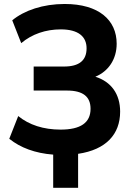

<svg xmlns="http://www.w3.org/2000/svg" viewBox="-20 -749 656 941"><path d="M362.8 171.4V4.9C499.5 -15.1 568.8 -90.8 568.8 -201.7C568.8 -288.1 524.9 -348.6 447.3 -373C511.7 -399.4 551.8 -459 551.8 -534.7C551.8 -650.4 464.8 -729.5 296.9 -729.5C190.9 -729.5 99.1 -698.2 40 -649.4L84 -537.6C136.7 -582 204.1 -605 277.8 -605C365.2 -605 404.3 -568.8 404.3 -512.2C404.3 -453.6 369.1 -422.9 293.5 -422.9H145V-305.2H308.1C386.7 -305.2 423.8 -275.4 423.8 -215.8C423.8 -147.5 375 -113.8 276.9 -113.8C193.4 -113.8 122.6 -136.7 69.3 -180.2L25.4 -68.8C80.1 -24.9 152.3 2 240.7 8.8V171.4Z"/></svg>

Font: Winston
Style: Bold
Weight: 700
Designer: Vernon Adams, Kim Jin-seong, David Berlow, Cristiano Sobral
Foundry: The Winston Project Authors
Version: Version 3.004